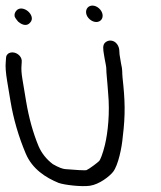

<svg xmlns="http://www.w3.org/2000/svg" viewBox="-35 -645 569 677"><path d="M-14.7 -426.6C-16.4 -411.1 -14.7 -388.3 -9.7 -358.5L2.1 -287.5C12.5 -225.3 30.3 -164 55.6 -103.9C78.7 -48.8 126.3 -18.7 171.6 -0.1C192.9 7.5 253.3 14.2 281.8 10C315.5 5.1 351.3 -23.3 363.6 -38.9C382.1 -62.4 394.8 -126.1 397.7 -161.2C407.8 -242 405.8 -292.4 397.1 -371.3C395.1 -390.3 397.6 -397.8 392 -420.1L386.6 -452.5C386.1 -455.5 385.8 -460.2 385.7 -466.2C385.4 -481.9 374.9 -500.1 356.5 -501.9C349.1 -502.7 342.3 -500.2 336.8 -495.8C325.8 -487.1 328.6 -470.6 331.6 -452.5L334.3 -436.5C335.2 -430.9 336.4 -424.9 337.8 -418.3C341.2 -402.8 339 -397.8 341.5 -375.2C344 -353.1 344.3 -338 346.3 -316.4C352.8 -248.1 345.5 -177.9 335.1 -134.5C327.1 -101 318 -80.8 315.1 -77.7C310 -72.1 279.6 -49.1 269.4 -44.8C259.9 -44.2 233.9 -45.2 194.9 -48.7C186.2 -49.4 172.1 -54.2 151.2 -66.3C129.1 -83.1 111.8 -104.4 101 -129.6C81.6 -176.3 66.9 -229.1 57.1 -287.5L43.9 -367C40.7 -386 39.8 -401.4 40.8 -413.6L41.6 -426C43.6 -443.3 29.1 -456.2 16.1 -459.3C7.8 -461.3 -2 -460.6 -8.5 -453.6C-12.1 -449.6 -13.5 -447 -13.9 -438.1ZM322.1 -575.3C330.4 -585.5 328.2 -603 314 -615.7C299.6 -628.4 282.2 -627.8 273.7 -617.8C265.1 -607.7 266.6 -589.5 281.6 -576.7C296.2 -564.2 313.8 -564.9 322.1 -575.3ZM16.7 -586.7C17.8 -582 29 -568.7 29 -568.7C36.9 -561.8 56.5 -548.4 71 -565C84.2 -578.2 74.5 -596.2 63.6 -605.3C53.1 -614.4 33.7 -620.8 22.3 -607.1C18.1 -602 14.9 -595.1 16.7 -586.7Z"/></svg>

Font: MewTooHand
Style: BdLta
Weight: 400
Designer: Mew Too, Robert Jablonski
Version: Version 0.77